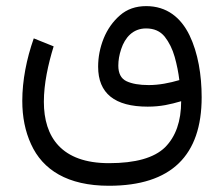

<svg xmlns="http://www.w3.org/2000/svg" viewBox="-20 -386 725 622"><path d="M333 215.8C535.6 215.8 633.3 117.2 633.3 -70.8C633.3 -142.6 621.6 -214.8 593.8 -272C565.9 -329.1 520.5 -366.2 453.6 -366.2C419.9 -366.2 391.6 -356.4 368.7 -336.4C345.7 -316.4 328.1 -291.5 315.9 -261.7C303.7 -231.4 297.9 -200.7 297.9 -169.9C297.9 -83.5 351.6 -40.5 458.5 -40.5C501 -40.5 531.7 -47.9 566.9 -58.1C566.9 6.8 549.3 56.6 514.6 91.3C479.5 125.5 418.9 142.6 333 142.6C179.2 142.6 122.1 58.1 122.1 -56.2C122.1 -114.3 135.7 -177.2 153.8 -235.8L89.4 -261.7C65.9 -195.3 52.2 -125 52.2 -59.1C52.2 -7.3 61.5 39.6 80.6 81.1C118.2 164.1 198.7 215.8 333 215.8ZM461.9 -110.4C431.2 -110.4 407.2 -114.7 389.6 -123C372.1 -131.3 363.3 -148.4 363.3 -173.3C363.3 -190.4 366.2 -208 372.6 -227.1C384.8 -264.2 410.6 -293.9 453.1 -293.9C479 -293.9 499 -285.2 513.7 -267.1C527.8 -249 538.6 -227.5 545.9 -201.7C553.2 -175.8 558.1 -150.4 561 -126.5C529.3 -117.2 495.6 -110.4 461.9 -110.4Z"/></svg>

Font: Vazirmatn Light
Style: Regular
Weight: 300
Designer: Saber Rastikerdar
Foundry: Saber Rastikerdar
Version: Version 33.003